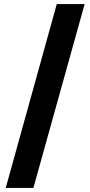

<svg xmlns="http://www.w3.org/2000/svg" viewBox="-20 -801 441 937"><path d="M8 116 257 -781H393L143 116Z"/></svg>

Font: Host Grotesk Black
Style: Regular
Weight: 900
Designer: Doğukan Karapınar based on Poppins by Indian Type Foundry, Jonny Pinhorn
Foundry: Element Type
Version: Version 1.000; ttfautohint (v1.8.4.7-5d5b);gftools[0.9.33]